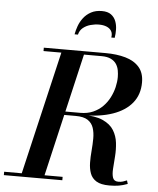

<svg xmlns="http://www.w3.org/2000/svg" viewBox="-102 -1043 911 1104"><g transform="rotate(5 354.0 -491.0)"><path d="M58.5 0 234 -750H364.5L190 0ZM-38.5 0V-19.5H299V0ZM570.5 6.5Q521.5 6.5 495.5 -9.5Q469.5 -25.5 459.5 -53Q449.5 -80.5 449 -114.2Q448.5 -148 451.8 -184.2Q455 -220.5 455.2 -254.2Q455.5 -288 446.5 -315.5Q437.5 -343 413.5 -359Q389.5 -375 343.5 -375H249.5V-385.5H378.5Q455.5 -385.5 499.2 -365.8Q543 -346 563 -313.2Q583 -280.5 587.5 -241.5Q592 -202.5 589 -163.5Q586 -124.5 583.8 -91.8Q581.5 -59 588.5 -39.2Q595.5 -19.5 620.5 -19.5Q635 -19.5 646.5 -23Q658 -26.5 669.5 -31.5L675.5 -11.5Q648.5 -1.5 625.2 2.5Q602 6.5 570.5 6.5ZM249.5 -383V-395H368Q409.5 -395 441.8 -409.2Q474 -423.5 497.2 -447Q520.5 -470.5 535.5 -500Q550.5 -529.5 557.8 -560.2Q565 -591 565 -619Q565 -637.5 561.5 -657Q558 -676.5 547.5 -693Q537 -709.5 516.2 -720Q495.5 -730.5 461.5 -730.5H126.5V-750H482.5Q548 -750 598.5 -735.5Q649 -721 677.8 -688Q706.5 -655 706.5 -600Q706.5 -530 667.5 -481.8Q628.5 -433.5 556 -408.2Q483.5 -383 383 -383ZM296 -842Q300 -865 309.2 -890.5Q318.5 -916 335.5 -938.2Q352.5 -960.5 378.8 -974.8Q405 -989 441.5 -989Q475 -989 494.2 -974.8Q513.5 -960.5 522 -938.2Q530.5 -916 531 -890.5Q531.5 -865 527.5 -842H508Q512 -865 502.8 -880Q493.5 -895 475 -902.5Q456.5 -910 431.5 -910Q407 -910 382.5 -903.2Q358 -896.5 339.5 -881.5Q321 -866.5 315.5 -842Z"/></g></svg>

Font: Bodoni Moda 11pt SemiBold
Style: Italic
Weight: 600
Italic angle: -13°
Designer: Owen Earl
Foundry: indestructible type
Version: Version 2.004